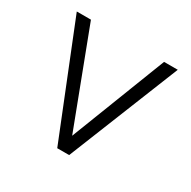

<svg xmlns="http://www.w3.org/2000/svg" viewBox="-95 -555 541 545"><g transform="rotate(30 175.5 -282.0)"><path d="M340.8 -463.9 194.8 -100.1H155.8L9.8 -463.9H56.2L174.8 -151.9L295.9 -463.9Z"/></g></svg>

Font: Kikakui Sans Pro
Style: Regular
Weight: 400
Version: 0.2